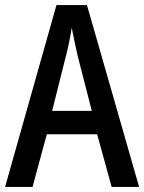

<svg xmlns="http://www.w3.org/2000/svg" viewBox="-20 -735 567 755"><path d="M419 0H527L322 -715H202L0 0H108L164 -207H362ZM286 -513 341 -299H185L239 -514C248 -548 257 -591 262 -626C268 -594 278 -548 286 -513Z"/></svg>

Font: Noto Sans Armenian Condensed Medium
Style: Regular
Weight: 500
Width: 3
Designer: Monotype Design Team
Foundry: Monotype Imaging Inc.
Version: Version 2.008